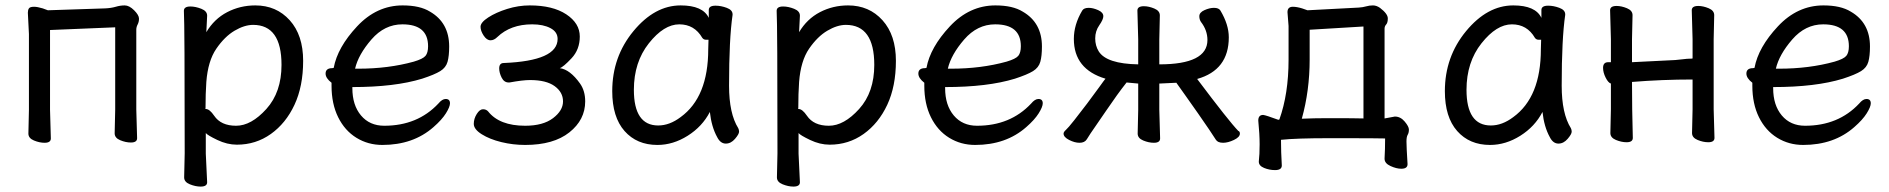

<svg xmlns="http://www.w3.org/2000/svg" viewBox="-20 -512 6987 710"><path d="M145 16Q126 16 105.5 7.5Q85 -1 85 -18L87 -106V-386L83 -465Q83 -475 87 -481Q91 -487 106 -487Q118 -487 138 -481L157 -474L369 -481Q391 -482 408 -487Q425 -492 441 -492Q458 -492 476 -474Q494 -456 494 -443Q494 -431 489 -421.5Q484 -412 484 -402V-107L487 -1Q487 15 464 15Q445 15 424.5 6.5Q404 -2 404 -19L406 -107V-411L165 -401V-106L168 0Q168 16 145 16Z M853 -47Q909 -47 965 -109Q1021 -171 1021 -272Q1021 -420 916 -420Q884 -420 847.5 -398.5Q811 -377 780 -332Q749 -287 743 -209Q740 -167 740 -111L739 -110Q739 -109 741 -109Q755 -109 772 -84Q797 -47 853 -47ZM722 178Q703 178 682 169.5Q661 161 661 144L663 55Q663 -421 660 -472Q660 -488 684 -488Q703 -488 724.5 -479.5Q746 -471 746 -454L743 -393Q772 -442 820 -467Q868 -492 924 -492Q1002 -492 1051.5 -437Q1101 -382 1101 -287Q1101 -193 1069 -124.5Q1037 -56 981.5 -16.5Q926 23 856 23Q820 23 783.5 5.5Q747 -12 741 -20V56L746 162Q746 178 722 178Z M1305 -258Q1416 -258 1510 -284Q1544 -294 1553.5 -305.5Q1563 -317 1563 -341Q1563 -422 1468 -422Q1402 -422 1353.5 -366Q1305 -310 1293 -258ZM1394 24Q1341 24 1298 -2.5Q1255 -29 1230.5 -78.5Q1206 -128 1206 -195V-206Q1184 -223 1184 -240Q1184 -260 1209 -260L1214 -261Q1228 -337 1300.5 -414.5Q1373 -492 1469 -492Q1533 -492 1570 -469Q1641 -428 1641 -340Q1641 -305 1635 -283.5Q1629 -262 1608 -249Q1587 -236 1541 -221Q1440 -190 1283 -190V-186Q1283 -123 1315 -85Q1347 -47 1401 -47Q1524 -47 1601 -129Q1615 -146 1628 -146Q1644 -146 1644 -130Q1644 -117 1629 -93Q1614 -69 1583 -42Q1508 24 1394 24Z M1922 24Q1877 24 1834 13.5Q1791 3 1761.5 -15.5Q1732 -34 1732 -54Q1732 -73 1743 -90.5Q1754 -108 1766 -108Q1778 -108 1785 -100Q1827 -47 1922 -47Q1988 -47 2025 -75Q2062 -103 2062 -137Q2062 -171 2031 -193.5Q2000 -216 1940 -216Q1913 -216 1864 -207H1861Q1844 -207 1835 -225Q1826 -243 1826 -259Q1826 -279 1843 -279Q2042 -287 2042 -368Q2042 -394 2015.5 -408Q1989 -422 1948 -422Q1868 -422 1819 -375Q1807 -363 1794 -363Q1780 -363 1768.5 -380.5Q1757 -398 1757 -413Q1757 -429 1785.5 -447.5Q1814 -466 1855.5 -479Q1897 -492 1939 -492Q2024 -492 2074 -459Q2124 -426 2124 -377Q2124 -329 2093.5 -296.5Q2063 -264 2050 -260Q2088 -255 2125 -203Q2144 -176 2144 -137Q2144 -69 2085.5 -22.5Q2027 24 1922 24Z M2414 -48Q2456 -48 2497 -79Q2599 -153 2599 -330L2600 -365H2591Q2582 -365 2577 -372Q2548 -422 2492 -422Q2435 -422 2379.5 -352Q2324 -282 2324 -180Q2324 -48 2414 -48ZM2411 24Q2335 24 2289.5 -27.5Q2244 -79 2244 -175Q2244 -302 2322.5 -397Q2401 -492 2497 -492Q2579 -492 2601 -446V-475Q2601 -491 2626 -491Q2646 -491 2667.5 -483Q2689 -475 2689 -459V-457Q2676 -368 2676 -195Q2676 -92 2710 -38Q2713 -32 2713 -25Q2713 -16 2698 1.5Q2683 19 2664 19Q2644 19 2632 -5Q2611 -43 2605 -98Q2577 -44 2523 -10Q2469 24 2411 24Z M3045 -47Q3101 -47 3157 -109Q3213 -171 3213 -272Q3213 -420 3108 -420Q3076 -420 3039.5 -398.5Q3003 -377 2972 -332Q2941 -287 2935 -209Q2932 -167 2932 -111L2931 -110Q2931 -109 2933 -109Q2947 -109 2964 -84Q2989 -47 3045 -47ZM2914 178Q2895 178 2874 169.5Q2853 161 2853 144L2855 55Q2855 -421 2852 -472Q2852 -488 2876 -488Q2895 -488 2916.5 -479.5Q2938 -471 2938 -454L2935 -393Q2964 -442 3012 -467Q3060 -492 3116 -492Q3194 -492 3243.5 -437Q3293 -382 3293 -287Q3293 -193 3261 -124.5Q3229 -56 3173.5 -16.5Q3118 23 3048 23Q3012 23 2975.5 5.5Q2939 -12 2933 -20V56L2938 162Q2938 178 2914 178Z M3497 -258Q3608 -258 3702 -284Q3736 -294 3745.5 -305.5Q3755 -317 3755 -341Q3755 -422 3660 -422Q3594 -422 3545.5 -366Q3497 -310 3485 -258ZM3586 24Q3533 24 3490 -2.5Q3447 -29 3422.5 -78.5Q3398 -128 3398 -195V-206Q3376 -223 3376 -240Q3376 -260 3401 -260L3406 -261Q3420 -337 3492.5 -414.5Q3565 -492 3661 -492Q3725 -492 3762 -469Q3833 -428 3833 -340Q3833 -305 3827 -283.5Q3821 -262 3800 -249Q3779 -236 3733 -221Q3632 -190 3475 -190V-186Q3475 -123 3507 -85Q3539 -47 3593 -47Q3716 -47 3793 -129Q3807 -146 3820 -146Q3836 -146 3836 -130Q3836 -117 3821 -93Q3806 -69 3775 -42Q3700 24 3586 24Z M4503 16Q4483 16 4476 4.5Q4469 -7 4451 -33.5Q4433 -60 4410 -93Q4387 -126 4364.5 -157.5Q4342 -189 4330 -206L4267 -203V-106L4270 0Q4270 16 4247 16Q4228 16 4207.5 7.5Q4187 -1 4187 -18L4189 -106V-203L4146 -207Q4112 -164 4070 -102Q4028 -40 4013 -19L3999 3Q3991 16 3972 16Q3954 16 3933.5 5.5Q3913 -5 3913 -18Q3913 -24 3921.5 -31.5Q3930 -39 3952.5 -67.5Q3975 -96 4000 -129Q4025 -162 4045 -190Q4065 -218 4068 -221Q3951 -256 3951 -368Q3951 -421 3982 -473Q3988 -483 4006 -483Q4022 -483 4041 -474.5Q4060 -466 4060 -452Q4060 -440 4045 -418.5Q4030 -397 4030 -370Q4030 -343 4043 -322Q4072 -276 4189 -274V-366L4186 -473Q4186 -489 4210 -489Q4228 -489 4248.5 -480.5Q4269 -472 4269 -455L4267 -366V-274Q4445 -274 4445 -364Q4445 -400 4421 -431Q4415 -440 4415 -452Q4415 -466 4434 -474.5Q4453 -483 4469 -483Q4487 -483 4493 -473Q4524 -421 4524 -374Q4524 -253 4407 -220Q4525 -63 4559 -28Q4565 -26 4565 -18Q4565 -5 4543 5.5Q4521 16 4503 16Z M4794 -73Q4840 -75 4886 -75Q4997 -75 5022 -74V-414L4823 -402V-292Q4823 -177 4794 -73ZM4695 117Q4674 117 4654.5 109Q4635 101 4635 86V85Q4638 60 4638 22Q4638 -16 4633 -66Q4633 -87 4651 -87Q4661 -86 4707 -69L4711 -70Q4745 -165 4745 -291V-416L4741 -467Q4741 -487 4761 -487Q4775 -487 4795 -481L4815 -474L5005 -484Q5020 -485 5032 -488.5Q5044 -492 5057 -492Q5070 -492 5083 -483Q5112 -461 5112 -444Q5112 -428 5106 -421.5Q5100 -415 5100 -406V-74L5138 -81Q5159 -81 5174.5 -62.5Q5190 -44 5190 -33Q5190 -21 5185.5 -13.5Q5181 -6 5181 11Q5181 31 5185 95Q5185 112 5162 112Q5144 112 5122 102Q5100 92 5100 75V74Q5102 40 5102 0Q5090 -1 4897 -1Q4773 -1 4717 5Q4717 49 4720 100Q4720 117 4695 117Z M5493 -48Q5535 -48 5576 -79Q5678 -153 5678 -330L5679 -365H5670Q5661 -365 5656 -372Q5627 -422 5571 -422Q5514 -422 5458.5 -352Q5403 -282 5403 -180Q5403 -48 5493 -48ZM5490 24Q5414 24 5368.5 -27.5Q5323 -79 5323 -175Q5323 -302 5401.5 -397Q5480 -492 5576 -492Q5658 -492 5680 -446V-475Q5680 -491 5705 -491Q5725 -491 5746.5 -483Q5768 -475 5768 -459V-457Q5755 -368 5755 -195Q5755 -92 5789 -38Q5792 -32 5792 -25Q5792 -16 5777 1.5Q5762 19 5743 19Q5723 19 5711 -5Q5690 -43 5684 -98Q5656 -44 5602 -10Q5548 24 5490 24Z M6297 14Q6278 14 6257.5 5.5Q6237 -3 6237 -20L6239 -108V-218Q6126 -218 6015 -209Q6015 -109 6018 -2Q6018 14 5995 14Q5976 14 5955.5 5.5Q5935 -3 5935 -20L5937 -108V-203Q5927 -206 5917.5 -225Q5908 -244 5908 -261Q5908 -282 5927 -282H5937V-367L5934 -474Q5934 -490 5958 -490Q5976 -490 5996.5 -481.5Q6017 -473 6017 -456L6015 -367V-282L6175 -290Q6189 -291 6204 -293Q6219 -295 6229 -295Q6239 -295 6239 -296V-367L6236 -474Q6236 -490 6260 -490Q6278 -490 6298.5 -481.5Q6319 -473 6319 -456L6317 -367V-108L6320 -2Q6320 14 6297 14Z M6559 -258Q6670 -258 6764 -284Q6798 -294 6807.5 -305.5Q6817 -317 6817 -341Q6817 -422 6722 -422Q6656 -422 6607.5 -366Q6559 -310 6547 -258ZM6648 24Q6595 24 6552 -2.5Q6509 -29 6484.5 -78.5Q6460 -128 6460 -195V-206Q6438 -223 6438 -240Q6438 -260 6463 -260L6468 -261Q6482 -337 6554.5 -414.5Q6627 -492 6723 -492Q6787 -492 6824 -469Q6895 -428 6895 -340Q6895 -305 6889 -283.5Q6883 -262 6862 -249Q6841 -236 6795 -221Q6694 -190 6537 -190V-186Q6537 -123 6569 -85Q6601 -47 6655 -47Q6778 -47 6855 -129Q6869 -146 6882 -146Q6898 -146 6898 -130Q6898 -117 6883 -93Q6868 -69 6837 -42Q6762 24 6648 24Z"/></svg>

Font: LXGW WenKai Lite
Style: Bold
Weight: 700
Designer: LXGW / Fontworks Inc.
Foundry: LXGW / Fontworks Inc.
Version: Version 1.330;April 28, 2024